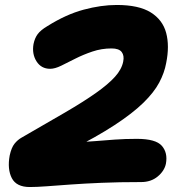

<svg xmlns="http://www.w3.org/2000/svg" viewBox="-20 -733 740 773"><path d="M100 20Q46 20 27.5 -16Q9 -52 19 -107Q26 -139 38.5 -154.5Q51 -170 67 -179Q168 -237 242.5 -280.5Q317 -324 366.5 -359Q416 -394 443 -424Q470 -454 476 -485Q481 -509 470 -523.5Q459 -538 429 -538Q389 -538 352 -525.5Q315 -513 283.5 -497Q252 -481 226.5 -468.5Q201 -456 182 -456Q146 -456 127 -486Q108 -516 115 -556Q120 -580 132 -596Q144 -612 171 -628Q246 -675 316.5 -694Q387 -713 450 -713Q539 -713 587 -683Q635 -653 649 -600.5Q663 -548 649 -479Q642 -440 621 -400.5Q600 -361 557 -319Q514 -277 441.5 -229.5Q369 -182 258 -126L229 -171Q247 -166 266 -164Q285 -162 304 -162Q330 -162 365 -165Q400 -168 442 -171Q484 -174 531 -174Q607 -174 631.5 -146Q656 -118 648 -74Q642 -45 615 -22.5Q588 0 548 0Q460 0 389 3Q318 6 263 10Q208 14 167.5 17Q127 20 100 20Z"/></svg>

Font: Shantell Sans ExtraBold
Style: Italic
Weight: 800
Italic angle: -11°
Designer: Stephen Nixon, Anya Danilova, Shantell Martin
Foundry: Arrow Type
Version: Version 1.011;[c5ecc13dd]